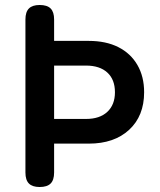

<svg xmlns="http://www.w3.org/2000/svg" viewBox="-20 -750 640 770"><path d="M197 -273H325Q380 -273 410.5 -301.5Q441 -330 441 -380Q441 -431 410.5 -459Q380 -487 325 -487H197ZM197 -58Q197 -28 183 -14Q169 0 139 0Q110 0 96 -14Q82 -28 82 -58V-672Q82 -702 96 -716Q110 -730 139 -730Q169 -730 183 -716Q197 -702 197 -672V-586H336Q405 -586 454.5 -561Q504 -536 531 -489.5Q558 -443 558 -380Q558 -285 498 -229.5Q438 -174 336 -174H197Z"/></svg>

Font: Maple Mono SemiBold
Style: Regular
Weight: 600
Monospace: yes
Designer: subframe7536
Version: Version 7.000